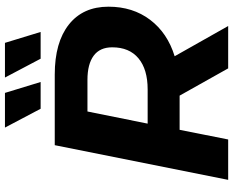

<svg xmlns="http://www.w3.org/2000/svg" viewBox="-103 -838 941 775"><g transform="rotate(-90 367.5 -450.5)"><path d="M528 -216 650 0H479L369 -196H231L192 0H29L169 -700H454Q584 -700 656 -643Q728 -586 728 -483Q728 -385 675 -315Q622 -245 528 -216ZM564 -468Q564 -518 530 -543Q496 -568 433 -568H305L256 -325H394Q475 -325 519.5 -362Q564 -399 564 -468ZM240 -901H380L424 -757H316ZM442 -901H582L626 -757H518Z"/></g></svg>

Font: Montserrat Alternates
Style: Bold Italic
Weight: 700
Italic angle: -11.3°
Designer: Julieta Ulanovsky
Foundry: Julieta Ulanovsky
Version: Version 7.200